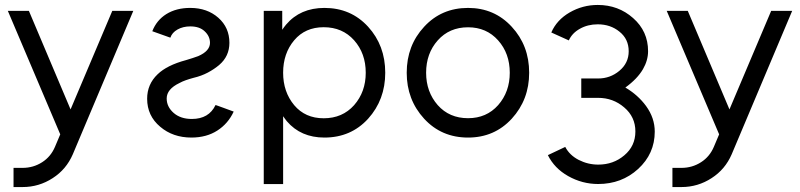

<svg xmlns="http://www.w3.org/2000/svg" viewBox="-20 -544 3233 776"><path d="M11.7 -500 223.5 -1 202.3 49.2Q185.3 89.3 150.5 111.5Q114.8 134.5 71.3 134.5H34.7V212H71.3Q137.7 212 193.2 175.8Q247.8 140.7 274.2 79.7L518.7 -500H433.8L265.2 -101.8L96.8 -500Z M595.5 -417.8Q623 -407.7 638.4 -402.5Q653.8 -397.3 659.9 -394.8Q666 -392.3 667.3 -392.2Q668.7 -392 668.7 -392Q675.3 -412.2 697.5 -424.8Q719.7 -437.3 749 -437.3Q786.2 -437.3 806.7 -418Q828.8 -397.8 828.7 -370.5Q828.3 -337.7 781.2 -317.2Q770.2 -313 757.8 -309.1Q745.5 -305.2 731.7 -301Q654.7 -280.3 617 -243.8Q574.7 -203.5 574.7 -144.8Q574.8 -75.8 627.5 -31.7Q678.7 12 754 12Q814.7 11.8 858.3 -16.3Q902 -44.3 924.5 -93Q897 -103.3 881.8 -108.7Q866.7 -114 860.2 -116.5Q853.7 -119 852.3 -119.2Q851 -119.3 851 -119.3Q824.3 -63.2 755.3 -63.2Q710 -63.2 682.2 -87.3Q653.5 -112.3 653.7 -146.3Q654 -183.8 704.8 -208.2Q716.7 -214.8 731.2 -219.9Q745.7 -225 761.8 -229.3Q794.3 -237 820 -250.7Q845.7 -264.3 866 -281.5Q907 -316.5 907.2 -370.8Q907.2 -432.7 862.3 -472.3Q817.5 -511.8 749.5 -512Q692.8 -512.2 652.2 -487Q612.8 -462.2 595.5 -417.8Z M1120.7 -500V-423.7Q1124.5 -429.2 1128.4 -434.6Q1132.3 -440 1136.2 -444.5Q1193.5 -512 1291.2 -512Q1398.2 -512 1467.7 -436Q1537 -360 1537 -250Q1537 -140.8 1467.7 -64Q1398.2 12 1291.2 12Q1195.8 12 1139.3 -54Q1135.5 -58.5 1131.8 -63.8Q1128 -69 1124.3 -74.2V200H1046V-500ZM1288.3 -66Q1364 -66 1411.2 -119Q1458.2 -172.7 1458.2 -250Q1458.2 -328.2 1411.2 -381.2Q1364 -434 1288.3 -434Q1213.5 -434 1169 -381.2Q1124.3 -328.2 1124.3 -250Q1124.3 -172.7 1169 -119Q1213.5 -66 1288.3 -66Z M1871.7 -512Q1764.3 -512 1694.2 -435.8Q1623.8 -359.9 1623.8 -249.9Q1623.8 -141 1694.2 -64.2Q1764.3 12 1871.7 12Q1978.2 12 2048.3 -64.2Q2118.7 -141.1 2118.7 -250Q2118.7 -359.8 2048.3 -435.8Q1978.2 -512 1871.7 -512ZM1871.7 -433.7Q1946.3 -433.7 1993.3 -380.8Q2040.3 -328 2040.3 -250Q2040.3 -172.8 1993.3 -119.1Q1946.3 -66.3 1871.7 -66.3Q1796.2 -66.3 1749.2 -119.1Q1702.2 -172.8 1702.2 -250Q1702.2 -328 1749.2 -380.8Q1796.2 -433.7 1871.7 -433.7Z M2395.8 -524Q2334.7 -524 2282 -493.5Q2230 -463.2 2208.2 -412.7L2279 -380.7Q2292.2 -410.3 2323.7 -427.7Q2355.5 -445.7 2395.8 -445.7Q2447.3 -445.7 2483.7 -416Q2521 -386.3 2521 -336.7Q2521 -289.3 2483.2 -257.7Q2446.2 -226.8 2397.5 -226.8H2329.3V-148.5H2397.5Q2458 -148.5 2502.7 -110Q2548 -71.7 2548 -12.7Q2548 46.3 2503.2 83.8Q2459.2 121.3 2397.8 121.3Q2356.2 121.3 2318.7 102.2Q2282 83.2 2264.5 49.8L2194.3 83Q2220.7 136.2 2276 167.5Q2333 199.7 2397.5 199.7Q2492.5 199.7 2559 139Q2626.3 77.3 2626.3 -12Q2626.3 -67.2 2591.2 -115.5Q2558.5 -160.2 2507.5 -190.2Q2556.2 -225.5 2578.8 -264.7Q2599.2 -300 2599.3 -337Q2599.3 -417.8 2538.8 -471Q2479 -524 2395.8 -524Z M2674.7 -500 2886.5 -1 2865.3 49.2Q2848.3 89.3 2813.5 111.5Q2777.8 134.5 2734.3 134.5H2697.7V212H2734.3Q2800.7 212 2856.2 175.8Q2910.8 140.7 2937.2 79.7L3181.7 -500H3096.8L2928.2 -101.8L2759.8 -500Z"/></svg>

Font: Unageo Variable
Style: Regular
Weight: 300
Designer: Richard Sepsi
Foundry: Richard Sepsi
Version: Version 2.200